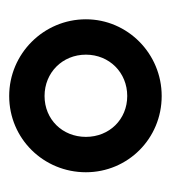

<svg xmlns="http://www.w3.org/2000/svg" viewBox="3 -851 372 418"><g transform="rotate(90 189.0 -642.0)"><path d="M189 -476C282 -476 355 -551 355 -643C355 -734 282 -808 189 -808C97 -808 22 -734 22 -643C22 -551 97 -476 189 -476ZM189 -553C138 -553 99 -592 99 -643C99 -694 138 -733 189 -733C240 -733 278 -694 278 -643C278 -592 240 -553 189 -553Z"/></g></svg>

Font: Barlow SemiBold Numbers
Style: Regular
Weight: 600
Designer: Jeremy Tribby
Foundry: Tribby Type
Version: Version 1.408